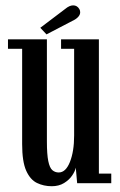

<svg xmlns="http://www.w3.org/2000/svg" viewBox="-20 -666 435 698"><path d="M168 11Q139 11 114.5 -0.8Q90 -12.5 75.2 -45.5Q60.5 -78.5 60.5 -142V-488.5H9V-523H150.5V-151.5Q150.5 -105 155.5 -80.5Q160.5 -56 170.2 -47.5Q180 -39 193.5 -39Q219 -39 234.2 -77.2Q249.5 -115.5 249.5 -173.5V-488.5H202V-523H339.5V-35H384.5V0H260.5L255.5 -56.5Q253 -43.5 242.2 -27.8Q231.5 -12 212.8 -0.5Q194 11 168 11ZM149 -541 126.5 -565 217 -633.5Q232.5 -646.5 246 -646.5Q260.5 -646.5 268.5 -633Q271.5 -627.5 271.5 -621.5Q271.5 -612 263.5 -603.8Q255.5 -595.5 243 -590Z"/></svg>

Font: Imbue 10pt Medium
Style: Regular
Weight: 500
Designer: Tyler Finck
Foundry: Etcetera Type Company
Version: Version 1.102; ttfautohint (v1.8.3)